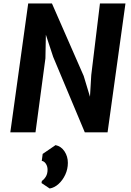

<svg xmlns="http://www.w3.org/2000/svg" viewBox="-20 -767 760 1113"><path d="M185.8 0H39.8L143.5 -747H281.1L465.2 -326.7L501.6 -206.2L509 -331.8L559.4 -747H707.3L603.6 0H471.5L288.3 -437L245.9 -565.7L243.3 -428.8ZM268 325.7 220.7 294.1 222.7 281.8Q236 273 245.9 256.5Q255.7 240.1 255.7 216.4Q255.7 197.8 246.2 182.8Q236.6 167.8 222.1 165.6L227.4 125.2L302 74.2Q334.3 80.8 353.9 110.3Q373.4 139.7 373.4 177.1Q373.4 213.3 358.4 245.6Q343.4 277.8 319.4 299.5Q295.5 321.2 268 325.7Z"/></svg>

Font: Merriweather Sans Variable Regular
Style: Italic
Weight: 300
Italic angle: -8°
Designer: Eben Sorkin
Foundry: Eben Sorkin
Version: Version 2.001